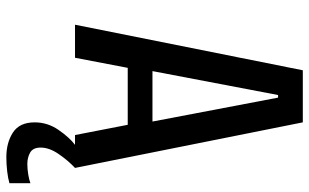

<svg xmlns="http://www.w3.org/2000/svg" viewBox="-200 -540 951 590"><g transform="rotate(90 275.0 -244.5)"><path d="M495.5 0H394.5L363 -162H188L157 0H55.5L195.5 -700H355.5ZM271.5 -624 198 -238H353L279.5 -624ZM542.5 137V201.5Q527.5 206 505.5 208.5Q483.5 211 462.5 211Q418 211 386.8 190.8Q355.5 170.5 355.5 124Q355.5 84 378.8 50.5Q402 17 424.5 0H495.5Q473 21 453 50Q433 79 433 105.5Q433 129 448.2 137.8Q463.5 146.5 483 146.5Q498 146.5 515.2 143.8Q532.5 141 542.5 137Z"/></g></svg>

Font: Trispace SemiCondensed
Style: Regular
Weight: 400
Width: 4
Designer: Tyler Finck
Foundry: Etcetera Type Company
Version: Version 1.210; ttfautohint (v1.8.3)